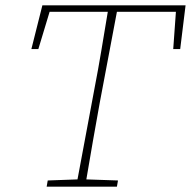

<svg xmlns="http://www.w3.org/2000/svg" viewBox="-20 -696 712 716"><path d="M97 -513 138 -676H672L652 -513H626L636 -652H416L352 -313Q339 -242 326.5 -170Q314 -98 302 -27L420 -23L416 0H154L158 -23L269 -27L332 -364Q346 -436 358 -508Q370 -580 382 -652H165L123 -513Z"/></svg>

Font: Source Serif 4 SmText ExtraLight
Style: Italic
Weight: 200
Italic angle: -12°
Designer: Frank Grießhammer
Foundry: Adobe
Version: Version 4.005;hotconv 1.1.0;makeotfexe 2.6.0